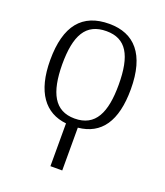

<svg xmlns="http://www.w3.org/2000/svg" viewBox="-143 -641 842 978"><g transform="rotate(20 278.0 -152.0)"><path d="M246 8V240H310V8C433 -4 497 -94 497 -268C497 -457 417 -544 281 -544C135 -544 60 -455 60 -268C60 -94 130 -4 246 8ZM278 -30C169 -30 126 -115 125 -268C125 -425 168 -504 280 -504C387 -504 431 -427 431 -268C431 -118 391 -30 278 -30Z"/></g></svg>

Font: Noto Serif Light
Style: Regular
Weight: 300
Designer: Monotype Design Team
Foundry: Monotype Imaging Inc.
Version: Version 2.013